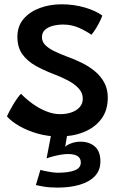

<svg xmlns="http://www.w3.org/2000/svg" viewBox="-20 -580 536 872"><path d="M242 272Q203 272 176.8 267.2Q150.5 262.5 143 260.5L163.5 191.5Q176.5 195.5 201.2 200Q226 204.5 241.5 204.5Q291.5 204.5 319.2 193.8Q347 183 347 158Q347 138.5 332.2 129Q317.5 119.5 289.5 119.5Q273 119.5 253.8 123Q234.5 126.5 218 131Q201.5 135.5 191.5 139.5L214.5 20L287.5 18L276 87Q284 78 303.8 70.8Q323.5 63.5 345.5 63.5Q385.5 63.5 410.8 85.5Q436 107.5 436 153Q436 193.5 410.8 220Q385.5 246.5 341.5 259.2Q297.5 272 242 272ZM248.5 40Q198 40 151.2 26.8Q104.5 13.5 68 -7.5Q31.5 -28.5 11.5 -51.5Q14.5 -59 22 -73.2Q29.5 -87.5 39 -103.5Q48.5 -119.5 58.2 -133.2Q68 -147 75.5 -154Q97.5 -131 127 -109.5Q156.5 -88 189.2 -74.8Q222 -61.5 253.5 -61.5Q282 -61.5 305.2 -69.8Q328.5 -78 342.2 -93.8Q356 -109.5 356 -132Q356 -158 337.5 -178.2Q319 -198.5 288.8 -214.5Q258.5 -230.5 222.5 -244Q178 -261 141 -281.8Q104 -302.5 81.5 -333.8Q59 -365 59 -413Q59 -461.5 87.2 -494.2Q115.5 -527 161.2 -543.8Q207 -560.5 259.5 -560.5Q315.5 -560.5 365.5 -545.8Q415.5 -531 444.5 -509.5Q442 -500.5 434.5 -485Q427 -469.5 416.8 -452.5Q406.5 -435.5 395 -422Q372.5 -438.5 339 -453.5Q305.5 -468.5 267 -468.5Q243.5 -468.5 221.2 -463Q199 -457.5 184.8 -445Q170.5 -432.5 170.5 -410.5Q170.5 -391 185 -376Q199.5 -361 224.8 -348.5Q250 -336 283 -323.5Q320 -310.5 353.8 -293.5Q387.5 -276.5 413.5 -254.2Q439.5 -232 454.5 -203Q469.5 -174 469.5 -137Q469.5 -78 439.5 -38.8Q409.5 0.5 359.5 20.2Q309.5 40 248.5 40Z"/></svg>

Font: Grandstander Thin Medium
Style: Regular
Weight: 500
Version: Version 1.200